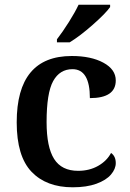

<svg xmlns="http://www.w3.org/2000/svg" viewBox="-20 -786 551 816"><path d="M51 -266Q51 -548 285 -548Q367 -548 419.5 -519.5Q472 -491 472 -444Q472 -369 362 -369Q362 -492 288 -492Q234 -492 206 -441.5Q178 -391 178 -267Q178 -161 210 -110.5Q242 -60 312 -60Q360 -60 397 -81Q434 -102 452 -136Q472 -122 472 -93Q472 -68 451.5 -44Q431 -20 389.5 -5Q348 10 289 10Q177 10 114 -56Q51 -122 51 -266ZM222 -619Q246 -650 272.5 -692Q299 -734 314 -766H448V-756Q429 -729 374 -680.5Q319 -632 276 -606H222Z"/></svg>

Font: Noto Serif SemiBold
Style: Regular
Weight: 600
Designer: Monotype Design Team
Foundry: Monotype Imaging Inc.
Version: Version 1.001